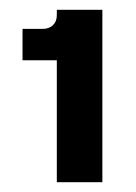

<svg xmlns="http://www.w3.org/2000/svg" viewBox="-20 -724 277 392"><path d="M96 -352V-601H26V-665H67Q80 -665 88 -672.5Q96 -680 96 -693V-704H189V-352Z"/></svg>

Font: Host Grotesk Light SemiBold
Style: Regular
Weight: 600
Version: Version 1.003